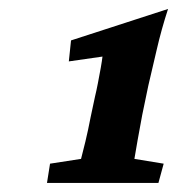

<svg xmlns="http://www.w3.org/2000/svg" viewBox="-20 -603 430 429"><path d="M297.9 -346.7Q292 -314.5 287.6 -290.5Q283.2 -266.6 280.3 -248L345.7 -237.3L334 -194.3H85L91.8 -237.3L161.1 -248Q165 -262.7 170.9 -287.1Q176.8 -311.5 182.6 -341.8L192.4 -387.7Q195.3 -399.4 198.7 -417Q202.1 -434.6 205.1 -451.2Q208 -467.8 209 -476.6L133.8 -465.8L138.7 -512.7L355.5 -583Q340.8 -538.1 330.1 -491.7Q319.3 -445.3 311.5 -412.1Z"/></svg>

Font: Crimson Pro
Style: Bold Italic
Weight: 700
Italic angle: -12°
Designer: Jacques Le Bailly
Foundry: Baron von Fonthausen
Version: Version 1.003